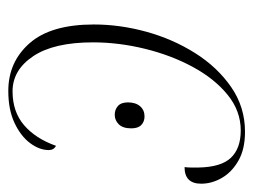

<svg xmlns="http://www.w3.org/2000/svg" viewBox="-92 -494 596 451"><g transform="rotate(90 205.5 -268.0)"><path d="M193 10Q125 10 81 -40Q37 -90 37 -191Q37 -252 54 -314Q71 -376 104 -428.5Q137 -481 184 -513.5Q231 -546 289 -546Q330 -546 357 -530.5Q384 -515 397.5 -491.5Q411 -468 411 -443Q411 -404 372 -404Q373 -411 373 -419.5Q373 -428 373 -437Q372 -490 350 -513Q328 -536 286 -536Q240 -536 202 -505Q164 -474 136.5 -423Q109 -372 94 -310.5Q79 -249 79 -189Q79 -97 111.5 -48.5Q144 0 194 0Q242 0 273.5 -27Q305 -54 322 -102Q332 -97 332 -85Q332 -63 315.5 -41Q299 -19 268 -4.5Q237 10 193 10ZM249 -240Q237 -240 228.5 -247.5Q220 -255 220 -271Q220 -289 229 -299.5Q238 -310 253 -310Q265 -310 273 -302.5Q281 -295 281 -279Q281 -259 271.5 -249.5Q262 -240 249 -240Z"/></g></svg>

Font: Noto Serif Display SemiCondensed ExtraLight
Style: Italic
Weight: 200
Width: 4
Italic angle: -12°
Designer: Monotype Design Team
Foundry: Monotype Imaging Inc.
Version: Version 2.009